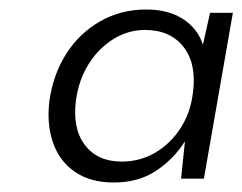

<svg xmlns="http://www.w3.org/2000/svg" viewBox="-20 -732 510 404"><path d="M219 -348Q170 -348 137.5 -370.5Q105 -393 91.5 -432Q78 -471 84 -520Q92 -576 119.5 -619Q147 -662 190.5 -687Q234 -712 288 -712Q334 -712 365 -692Q396 -672 407 -638L422 -705H470L409 -356H361L369 -433H368Q346 -398 309 -373Q272 -348 219 -348ZM236 -392Q275 -392 307 -411Q339 -430 360 -462.5Q381 -495 386 -537Q394 -598 366 -633.5Q338 -669 285 -669Q250 -669 219 -650Q188 -631 167 -598Q146 -565 140 -522Q132 -462 158.5 -427Q185 -392 236 -392Z"/></svg>

Font: DM Sans 36pt Light
Style: Italic
Weight: 300
Italic angle: -10°
Designer: Colophon Foundry, Jonny Pinhorn
Foundry: Colophon Foundry
Version: Version 4.004;gftools[0.9.30]